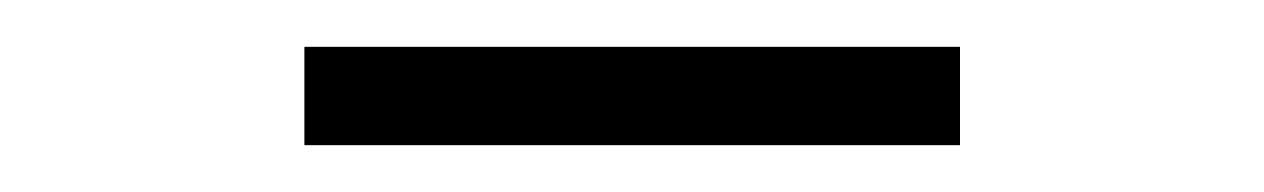

<svg xmlns="http://www.w3.org/2000/svg" viewBox="-20 -802 540 82"><path d="M110 -782H390V-740H110Z"/></svg>

Font: Martel Sans ExtraLight
Style: Regular
Weight: 275
Designer: Dan Reynolds and Mathieu Réguer
Foundry: Dan Reynolds and Mathieu Réguer
Version: Version 1.002; ttfautohint (v1.1) -l 5 -r 5 -G 72 -x 0 -D la